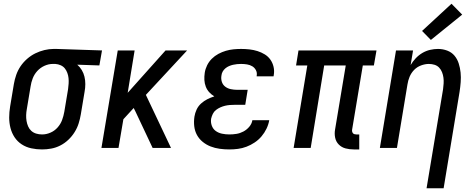

<svg xmlns="http://www.w3.org/2000/svg" viewBox="-20 -789 2540 1024"><path d="M204 8Q175 8 147 2Q119 -4 96 -19Q73 -34 58 -56.5Q43 -79 36 -106Q29 -133 29 -162Q29 -191 34 -221L54 -341Q58 -365 66.5 -389.5Q75 -414 89.5 -435.5Q104 -457 124.5 -475Q145 -493 168.5 -504.5Q192 -516 217 -522Q242 -528 266 -528Q270 -528 273.5 -528Q277 -528 281 -528L524 -520L510 -440L392 -444Q406 -432 416 -415.5Q426 -399 430.5 -380Q435 -361 435 -340.5Q435 -320 431 -299L411 -179Q407 -155 399.5 -131Q392 -107 378 -84.5Q364 -62 344.5 -43.5Q325 -25 301.5 -13Q278 -1 253 3.5Q228 8 204 8ZM205 -72Q227 -72 249 -81.5Q271 -91 287 -109Q303 -127 311 -148.5Q319 -170 323 -193L343 -313Q345 -328 346 -343Q347 -358 345.5 -372.5Q344 -387 339 -400.5Q334 -414 325.5 -424.5Q317 -435 303.5 -441Q290 -447 275 -448H268Q266 -448 264 -448Q262 -448 261 -448Q239 -448 217 -438Q195 -428 179 -410.5Q163 -393 154.5 -371Q146 -349 143 -327L123 -207Q120 -191 119.5 -175Q119 -159 121.5 -144Q124 -129 130 -115Q136 -101 147 -91Q158 -81 173 -76.5Q188 -72 204 -72Q205 -72 205 -72Q205 -72 205 -72Z M521 0 608 -520H698L661 -294L863 -520H978L758 -283L892 0H794L703 -193L693 -213L638 -153L612 0Z M1203 8Q1177 8 1151.5 4.5Q1126 1 1103 -8Q1080 -17 1061 -32.5Q1042 -48 1030.5 -69Q1019 -90 1016 -115.5Q1013 -141 1017 -167Q1020 -186 1028.5 -204.5Q1037 -223 1052.5 -237Q1068 -251 1086 -260Q1104 -269 1123 -275Q1108 -284 1096 -297Q1084 -310 1077.5 -327Q1071 -344 1070 -362.5Q1069 -381 1072 -401Q1075 -421 1084.5 -440.5Q1094 -460 1109.5 -475.5Q1125 -491 1144.5 -501.5Q1164 -512 1184.5 -518Q1205 -524 1225.5 -526Q1246 -528 1266 -528Q1289 -528 1311 -525.5Q1333 -523 1353.5 -516.5Q1374 -510 1392 -499Q1410 -488 1422 -471Q1434 -454 1439 -432.5Q1444 -411 1440 -388Q1440 -387 1439.5 -385Q1439 -383 1439 -382H1349Q1349 -382 1349 -383Q1349 -384 1349 -385Q1352 -401 1345 -414.5Q1338 -428 1325.5 -435.5Q1313 -443 1297.5 -445.5Q1282 -448 1266 -448Q1255 -448 1244.5 -447Q1234 -446 1223 -443.5Q1212 -441 1201.5 -436.5Q1191 -432 1182 -424.5Q1173 -417 1167.5 -407Q1162 -397 1161 -386Q1158 -369 1163 -353Q1168 -337 1181 -327Q1194 -317 1211 -313.5Q1228 -310 1245 -310H1301L1288 -230H1232Q1219 -230 1206 -229Q1193 -228 1180.5 -225Q1168 -222 1155.5 -216.5Q1143 -211 1132 -202.5Q1121 -194 1115 -181.5Q1109 -169 1106 -156Q1103 -137 1109.5 -119Q1116 -101 1130.5 -90.5Q1145 -80 1164 -76Q1183 -72 1203 -72Q1222 -72 1241 -75Q1260 -78 1278 -87.5Q1296 -97 1309.5 -113Q1323 -129 1326 -148H1416Q1412 -125 1401.5 -103Q1391 -81 1375 -62Q1359 -43 1338 -29Q1317 -15 1294.5 -6.5Q1272 2 1249 5Q1226 8 1203 8Z M1867 8Q1844 8 1823 2.5Q1802 -3 1787 -18Q1772 -33 1767.5 -54.5Q1763 -76 1767 -98L1824 -440H1709L1637 0H1546L1619 -440H1559L1572 -520H1988L1974 -440H1915L1858 -98Q1857 -93 1858 -88Q1859 -83 1862 -79Q1865 -75 1870 -73.5Q1875 -72 1880 -72H1896V8Z M2255 215 2343 -313Q2345 -328 2346 -344Q2347 -360 2345 -375Q2343 -390 2337.5 -404Q2332 -418 2322 -428.5Q2312 -439 2297.5 -443.5Q2283 -448 2267 -448Q2247 -448 2225.5 -440Q2204 -432 2188.5 -416Q2173 -400 2164.5 -379.5Q2156 -359 2153 -338L2097 0H2006L2092 -520H2183L2170 -442Q2181 -461 2197 -478Q2213 -495 2232.5 -506.5Q2252 -518 2273.5 -523Q2295 -528 2316 -528Q2342 -528 2365.5 -519Q2389 -510 2404 -492Q2419 -474 2426.5 -450.5Q2434 -427 2436.5 -402Q2439 -377 2437 -351Q2435 -325 2431 -299L2346 215ZM2278 -576 2231 -624 2388 -769 2445 -711Z"/></svg>

Font: Iosevka SS04 Medium Oblique
Style: Regular
Weight: 500
Italic angle: -9°
Monospace: yes
Designer: Belleve Invis
Foundry: Belleve Invis
Version: Version 19.0.0; ttfautohint (v1.8.4)